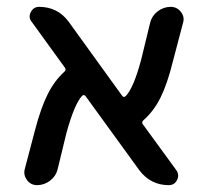

<svg xmlns="http://www.w3.org/2000/svg" viewBox="-20 -540 598 560"><path d="M88 0Q70 0 59 -14.5Q48 -29 52 -46L82 -160Q99 -225 119 -265Q139 -305 168 -331Q174 -337 169 -343L72 -477Q62 -490 70 -505Q78 -520 94 -520Q148 -520 180 -477L336 -261Q341 -254 347 -260Q370 -284 392 -367L418 -474Q423 -494 440 -507Q457 -520 478 -520Q496 -520 507.5 -505.5Q519 -491 514 -474L484 -360Q468 -295 448 -255Q428 -215 398 -189Q392 -183 397 -177L494 -44Q504 -30 496.5 -15Q489 0 472 0Q419 0 386 -44L230 -259Q225 -266 219 -260Q197 -236 174 -153L148 -46Q143 -26 126 -13Q109 0 88 0Z"/></svg>

Font: Rounded Mplus 1c Medium
Style: Regular
Weight: 500
Version: Version 1.059.20150529